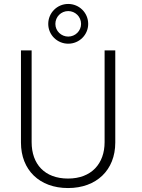

<svg xmlns="http://www.w3.org/2000/svg" viewBox="-20 -941 720 971"><path d="M426 -820C426 -877 380 -921 325 -921C269 -921 224 -876 224 -820C224 -764 270 -720 325 -720C381 -720 426 -765 426 -820ZM390 -820C390 -785 361 -756 325 -756C290 -756 260 -784 260 -820C260 -856 289 -885 325 -885C360 -885 390 -857 390 -820ZM563 -686H509V-222C509 -114 443 -38 324 -38C206 -38 140 -111 140 -222V-686H86V-220C86 -81 180 10 324 10C468 10 563 -81 563 -220V-686Z"/></svg>

Font: ChivoLight
Style: Regular
Weight: 300
Designer: Hector Gatti
Foundry: Omnibus-Type
Version: Version 1.004;PS 001.004;hotconv 1.0.88;makeotf.lib2.5.64775